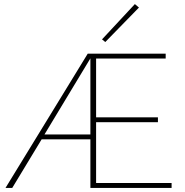

<svg xmlns="http://www.w3.org/2000/svg" viewBox="-20 -921 909 941"><path d="M496 -715 480 -728 641 -901 661 -884ZM821 -24V0H423V-238H184L40 0H7L410 -658H792V-634H451V-346H754V-322H451V-24ZM423 -262V-635L198 -262Z"/></svg>

Font: Ysabeau SC Extralight
Style: Regular
Weight: 200
Designer: Christian Thalmann (Catharsis Fonts)
Version: Version 0.003